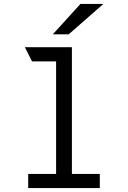

<svg xmlns="http://www.w3.org/2000/svg" viewBox="-20 -964 656 984"><path d="M267.5 0V-696.5L348.5 -722V0ZM124.5 0V-72.5H491.5V0ZM144 -649.5 107.5 -722H348.5L321 -649.5ZM250.5 -788 392.5 -944H510L332 -788Z"/></svg>

Font: Overpass Mono Light
Style: Regular
Weight: 400
Monospace: yes
Version: Version 4.000